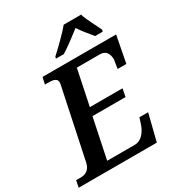

<svg xmlns="http://www.w3.org/2000/svg" viewBox="-225 -1067 1112 1202"><g transform="rotate(-30 330.5 -465.5)"><path d="M270 -771H327C384 -808 413 -830 472 -876C499 -835 522 -810 553 -771H608L611 -784C597 -816 556 -889 544 -931H418C384 -888 302 -810 273 -784ZM-11 0H554L602 -192H539L524 -146C508 -99 475 -57 428 -57H228L288 -345H527L538 -402H302L355 -657H522C563 -657 582 -629 582 -585C582 -579 572 -529 572 -522H635L672 -714H140L129 -665H160C190 -665 216 -657 216 -634C216 -621 213 -603 206 -576L108 -110C96 -61 64 -49 31 -49H-1Z"/></g></svg>

Font: Noto Serif Semi
Style: Italic
Weight: 600
Italic angle: -12°
Designer: Monotype Design Team
Foundry: Monotype Imaging Inc.
Version: Version 1.901